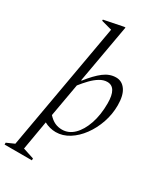

<svg xmlns="http://www.w3.org/2000/svg" viewBox="-263 -841 994 1163"><g transform="rotate(30 234.5 -260.0)"><path d="M-25 230V217L29 193L186 -695L112 -715V-723L246 -750H255L182 -339H186Q232 -398 272.5 -429Q313 -460 358 -460Q399 -460 424.5 -424Q450 -388 450 -318Q450 -256 430 -197.5Q410 -139 375.5 -92Q341 -45 297 -17.5Q253 10 205 10Q184 10 163 4.5Q142 -1 124 -11L89 192L166 217V230ZM325 -410Q299 -410 272.5 -394Q246 -378 221.5 -352.5Q197 -327 175 -299L134 -68Q157 -43 180 -32.5Q203 -22 230 -22Q276 -22 312 -57Q348 -92 369.5 -154.5Q391 -217 391 -298Q391 -410 325 -410Z"/></g></svg>

Font: Spectral Light
Style: Italic
Weight: 300
Italic angle: -10°
Designer: Jean-Baptiste Levee
Foundry: Production Type
Version: Version 2.001